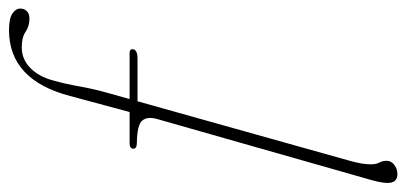

<svg xmlns="http://www.w3.org/2000/svg" viewBox="-274 -488 924 437"><g transform="rotate(-90 188.5 -270.0)"><path d="M68 -429Q68 -437.5 80.5 -437.5H151.5L188 -573Q224.5 -712 338 -712Q364.5 -712 375.8 -704.2Q387 -696.5 387 -686.5Q387 -677.5 381.2 -671.5Q375.5 -665.5 364 -665.5Q347 -665.5 334.2 -674.2Q321.5 -683 299 -683Q271.5 -683 251.8 -663.5Q232 -644 223.5 -612Q215.5 -584 209.8 -551.5Q204 -519 195.5 -489L181 -437.5H286.5Q294.5 -437.5 294.5 -431Q294.5 -419.5 272.5 -419.5H176L40 65.5Q32.5 92.5 32.5 111.5Q32.5 123.5 36.5 130.8Q40.5 138 40.5 147.5Q40.5 158 31.2 165Q22 172 10 172Q-5 172 -8.8 158.8Q-12.5 145.5 -3.5 113.5L135.5 -374.5Q142 -397 132 -408.8Q122 -420.5 81.5 -421Q68 -421 68 -429Z"/></g></svg>

Font: Fraunces 72pt S050 Thin
Style: Italic
Weight: 100
Italic angle: -16°
Version: Version 1.000; ttfautohint (v1.8.3)